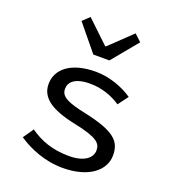

<svg xmlns="http://www.w3.org/2000/svg" viewBox="-156 -990 1012 1122"><g transform="rotate(20 350.0 -428.5)"><path d="M172 -831 304 -670H404L537 -831L494 -871L357 -740H352L214 -871ZM82 -75C151 -28 251 14 360 14C524 14 614 -62 614 -156C614 -243 568 -290 380 -331C265 -355 217 -376 217 -425C217 -467 250 -504 346 -504C417 -504 482 -481 536 -445L583 -508C527 -547 440 -581 354 -581C197 -581 117 -511 117 -419C117 -334 190 -284 338 -253C490 -222 513 -193 513 -150C513 -103 467 -64 373 -64C269 -64 193 -93 127 -140Z"/></g></svg>

Font: Kawkab Mono Light
Style: Bold
Weight: 400
Monospace: yes
Designer: Abdullah Arif
Foundry: Abdullah Arif
Version: Version 1.000;PS 000.500;hotconv 1.0.88;makeotf.lib2.5.64775